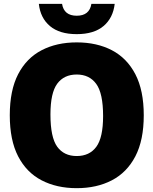

<svg xmlns="http://www.w3.org/2000/svg" viewBox="-20 -971 800 1001"><path d="M380 10Q275.5 10 196.8 -31Q118 -72 74.5 -156Q31 -240 31 -370Q31 -500 74.5 -584Q118 -668 196.8 -709Q275.5 -750 380 -750Q485 -750 563.5 -709Q642 -668 685.8 -583.8Q729.5 -499.5 729.5 -370Q729.5 -240.5 685.8 -156.2Q642 -72 563.2 -31Q484.5 10 380 10ZM380 -157.5Q446.5 -157.5 482 -205.5Q517.5 -253.5 517.5 -366Q517.5 -484.5 481.8 -533.5Q446 -582.5 380 -582.5Q314 -582.5 278.5 -534.8Q243 -487 243 -374Q243 -255 278.2 -206.2Q313.5 -157.5 380 -157.5ZM380 -793Q290.5 -793 240.5 -835Q190.5 -877 182.5 -951H303.5Q313.5 -889 380 -889Q446.5 -889 456.5 -951H578Q569.5 -877 519.5 -835Q469.5 -793 380 -793Z"/></svg>

Font: Encode Sans SemiCondensed SemiCondensed Black
Style: Regular
Weight: 900
Width: 4
Designer: Multiple Designers
Foundry: Impallari Type
Version: Version 3.000; ttfautohint (v1.8.3) -l 8 -r 50 -G 200 -x 14 